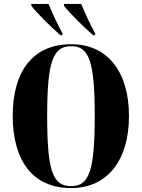

<svg xmlns="http://www.w3.org/2000/svg" viewBox="-20 -951 724 981"><path d="M289 -771H299V-781C274 -826 246 -886 228 -931H140V-921C167 -886 244 -809 289 -771ZM456 -771H466V-781C441 -826 413 -886 395 -931H307V-921C334 -886 411 -809 456 -771ZM343 10C533 10 639 -137 639 -358C639 -580 533 -725 344 -725C142 -725 45 -580 45 -359C45 -137 142 10 343 10ZM343 0C250 0 221 -76 221 -358C221 -639 251 -715 344 -715C435 -715 464 -639 464 -358C464 -76 435 0 343 0Z"/></svg>

Font: Noto Serif Display ExtraCondensed Black
Style: Regular
Weight: 900
Width: 2
Designer: Monotype Design Team
Foundry: Monotype Imaging Inc.
Version: Version 2.009